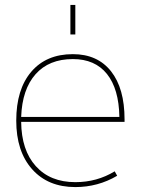

<svg xmlns="http://www.w3.org/2000/svg" viewBox="-20 -750 577 780"><path d="M266 -610V-730H286V-610ZM66 -275H465Q463 -389 414.5 -449.5Q366 -510 276 -510Q179 -510 124.5 -448.5Q70 -387 66 -275ZM66 -255Q67 -140 125.5 -75Q184 -10 286 -10Q374 -10 446 -54L456 -36Q378 10 286 10Q175 10 110.5 -62.5Q46 -135 46 -260Q46 -387 107 -458.5Q168 -530 276 -530Q376 -530 431 -460.5Q486 -391 486 -265V-255Z"/></svg>

Font: M PLUS 1p Thin
Style: Regular
Weight: 250
Version: Version 1.062